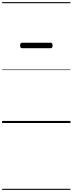

<svg xmlns="http://www.w3.org/2000/svg" viewBox="-20 -1161 685 1812"><path d="M189 -706Q178 -706 174 -712.5Q170 -719 170 -731Q170 -744 174 -751Q178 -758 189 -758H457Q468 -758 472 -751Q476 -744 476 -731Q476 -719 472 -712.5Q468 -706 457 -706ZM0 621H645V631H0ZM0 -20H645V0H0ZM0 -505H645V-500H0ZM0 -1141H645V-1131H0Z"/></svg>

Font: Playwrite BR Guides
Style: Regular
Weight: 400
Designer: Veronika Burian, José Scaglione
Foundry: TypeTogether
Version: Version 1.003